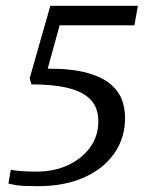

<svg xmlns="http://www.w3.org/2000/svg" viewBox="-20 -631 532 660"><path d="M110 9Q88 9 62.5 8Q37 7 9 0L17 -47Q38 -44 52 -43Q66 -42 78 -41.5Q90 -41 104 -41Q165 -41 213 -63Q261 -85 289.5 -124Q318 -163 318 -214Q318 -261 291.5 -288.5Q265 -316 214 -328.5Q163 -341 88 -341L82 -362L153 -611H454L442 -544H185L144 -395Q229 -395 281.5 -380Q334 -365 362 -340Q390 -315 400 -285.5Q410 -256 410 -227Q410 -157 373 -104Q336 -51 269 -21Q202 9 110 9Z"/></svg>

Font: Manuale
Style: Italic
Weight: 400
Italic angle: -11°
Designer: Eduardo Tunni / Pablo Cosgaya
Foundry: Eduardo Tunni / Pablo Cosgaya
Version: Version 1.002